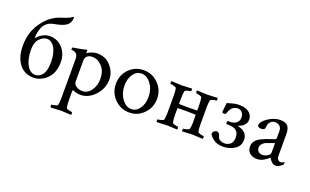

<svg xmlns="http://www.w3.org/2000/svg" viewBox="-95 -1158 3000 1858"><g transform="rotate(20 1405.0 -229.0)"><path d="M255.9 -425.8Q333 -424.8 384.8 -367.2Q436.5 -309.6 436.5 -222.7Q436.5 -115.2 375.5 -54.2Q314.5 6.8 236.3 6.8Q142.6 6.8 89.4 -64Q36.1 -134.8 36.1 -251Q36.1 -397.5 118.2 -503.9Q163.1 -563.5 214.8 -594.7Q253.9 -620.1 308.6 -635.7Q370.1 -655.3 393.6 -673.8Q408.2 -685.5 408.2 -670.9Q408.2 -610.4 356.4 -582Q321.3 -562.5 245.1 -548.8Q178.7 -536.1 147.5 -483.4Q121.1 -434.6 118.2 -358.4L120.1 -357.4Q179.7 -425.8 255.9 -425.8ZM234.4 -391.6Q194.3 -391.6 155.3 -348.6Q124 -314.5 124 -242.2Q124 -144.5 157.7 -84.5Q191.4 -24.4 243.2 -24.4Q288.1 -24.4 317.9 -64Q347.7 -103.5 347.7 -193.4Q347.7 -281.2 316.4 -336.4Q285.2 -391.6 234.4 -391.6Z M736.3 -425.8Q830.1 -425.8 882.8 -362.8Q935.5 -299.8 935.5 -228.5Q935.5 -134.8 870.1 -63.5Q804.7 7.8 721.7 7.8Q681.6 7.8 639.6 -10.7Q635.7 -5.9 635.7 2V85.9Q635.7 141.6 643.6 172.9Q645.5 179.7 668.9 185.5Q692.4 191.4 702.1 191.4Q705.1 191.4 706.1 204.1Q707 216.8 705.1 220.7Q607.4 215.8 600.6 215.8Q594.7 215.8 494.1 220.7Q490.2 216.8 490.2 204.1Q490.2 191.4 494.1 191.4Q506.8 191.4 529.3 185.5Q551.8 179.7 553.7 172.9Q560.5 143.6 560.5 103.5V-298.8Q560.5 -336.9 546.9 -351.6Q537.1 -363.3 522.9 -367.7Q508.8 -372.1 499.5 -372.1Q490.2 -372.1 490.2 -374Q490.2 -396.5 496.1 -397.5Q592.8 -412.1 630.9 -423.8Q631.8 -423.8 633.8 -424.3Q635.7 -424.8 635.7 -424.8Q638.7 -424.8 638.7 -418.9Q638.7 -413.1 637.7 -405.3Q636.7 -397.5 636.7 -396.5V-391.6Q651.4 -401.4 682.6 -413.6Q713.9 -425.8 736.3 -425.8ZM705.1 -377.9Q674.8 -377.9 655.3 -361.3Q635.7 -344.7 635.7 -314.5V-95.7Q635.7 -69.3 664.1 -51.3Q692.4 -33.2 725.6 -33.2Q783.2 -33.2 817.4 -85Q851.6 -136.7 851.6 -201.2Q851.6 -283.2 807.6 -330.6Q763.7 -377.9 705.1 -377.9Z M1210 -388.7Q1158.2 -388.7 1125.5 -341.3Q1092.8 -293.9 1092.8 -225.6Q1092.8 -145.5 1134.3 -88.4Q1175.8 -31.2 1231.4 -31.2Q1283.2 -31.2 1316.4 -80.1Q1349.6 -128.9 1349.6 -197.3Q1349.6 -276.4 1307.6 -332.5Q1265.6 -388.7 1210 -388.7ZM1220.7 -426.8Q1308.6 -426.8 1371.1 -363.3Q1433.6 -299.8 1433.6 -210.9Q1433.6 -121.1 1372.6 -57.1Q1311.5 6.8 1222.7 6.8Q1133.8 6.8 1071.3 -57.1Q1008.8 -121.1 1008.8 -210.9Q1008.8 -301.8 1069.3 -364.3Q1129.9 -426.8 1220.7 -426.8Z M1649.4 -190.4V-131.8Q1649.4 -75.2 1657.2 -44.9Q1659.2 -38.1 1682.1 -31.7Q1705.1 -25.4 1714.8 -25.4Q1717.8 -25.4 1718.8 -13.7Q1719.7 -2 1717.8 2.9Q1620.1 -2 1614.3 -2Q1607.4 -2 1506.8 2.9Q1502.9 -1 1502.9 -13.2Q1502.9 -25.4 1506.8 -25.4Q1519.5 -25.4 1542.5 -31.7Q1565.4 -38.1 1567.4 -44.9Q1574.2 -73.2 1574.2 -113.3V-302.7Q1574.2 -342.8 1567.4 -371.1Q1565.4 -377.9 1542.5 -384.3Q1519.5 -390.6 1506.8 -390.6Q1502.9 -390.6 1502.9 -402.8Q1502.9 -415 1506.8 -418.9Q1607.4 -414.1 1614.3 -414.1Q1620.1 -414.1 1717.8 -418.9Q1719.7 -414.1 1718.8 -402.3Q1717.8 -390.6 1714.8 -390.6Q1705.1 -390.6 1682.1 -384.3Q1659.2 -377.9 1657.2 -371.1Q1649.4 -340.8 1649.4 -284.2V-240.2Q1649.4 -236.3 1652.3 -236.3Q1709 -234.4 1743.2 -234.4Q1777.3 -234.4 1834 -236.3Q1836.9 -236.3 1836.9 -240.2V-284.2Q1836.9 -340.8 1829.1 -371.1Q1827.1 -377.9 1804.2 -384.3Q1781.2 -390.6 1771.5 -390.6Q1768.6 -390.6 1767.6 -402.3Q1766.6 -414.1 1768.6 -418.9Q1866.2 -414.1 1872.1 -414.1Q1878.9 -414.1 1979.5 -418.9Q1983.4 -415 1983.4 -402.8Q1983.4 -390.6 1979.5 -390.6Q1966.8 -390.6 1943.8 -384.3Q1920.9 -377.9 1918.9 -371.1Q1912.1 -342.8 1912.1 -302.7V-113.3Q1912.1 -73.2 1918.9 -44.9Q1920.9 -38.1 1943.8 -31.7Q1966.8 -25.4 1979.5 -25.4Q1983.4 -25.4 1983.4 -13.2Q1983.4 -1 1979.5 2.9Q1878.9 -2 1871.1 -2Q1865.2 -2 1767.6 2.9Q1765.6 -2 1766.6 -13.7Q1767.6 -25.4 1770.5 -25.4Q1780.3 -25.4 1804.2 -31.7Q1828.1 -38.1 1830.1 -44.9Q1839.8 -81.1 1837.9 -131.8L1836.9 -189.5Q1836.9 -193.4 1834 -193.4Q1777.3 -195.3 1743.2 -195.3Q1658.2 -195.3 1652.3 -194.3Q1649.4 -194.3 1649.4 -190.4Z M2070.3 -309.6Q2070.3 -309.6 2080.1 -402.3Q2093.8 -405.3 2118.7 -413.1Q2143.6 -420.9 2161.6 -423.8Q2179.7 -426.8 2206.1 -426.8Q2267.6 -426.8 2303.7 -398.4Q2339.8 -370.1 2339.8 -325.2Q2339.8 -298.8 2326.2 -279.3Q2312.5 -259.8 2296.9 -250.5Q2281.2 -241.2 2256.8 -230.5Q2360.4 -209 2360.4 -123Q2360.4 -61.5 2308.1 -27.3Q2255.9 6.8 2189.5 6.8Q2131.8 6.8 2097.2 -16.6Q2062.5 -40 2046.9 -66.4Q2044.9 -69.3 2044.9 -73.2Q2044.9 -88.9 2057.6 -100.6Q2070.3 -112.3 2084 -112.3Q2110.4 -112.3 2119.1 -80.1Q2123 -64.5 2128.9 -55.2Q2134.8 -45.9 2140.1 -43Q2145.5 -40 2154.3 -36.1Q2169.9 -28.3 2192.4 -28.3Q2225.6 -28.3 2251 -48.8Q2276.4 -69.3 2276.4 -120.1Q2276.4 -210 2167 -210H2148.4Q2143.6 -214.8 2143.6 -223.6Q2143.6 -238.3 2153.3 -243.2Q2158.2 -242.2 2170.9 -242.2Q2212.9 -242.2 2237.8 -262.7Q2262.7 -283.2 2262.7 -317.4Q2262.7 -351.6 2244.6 -371.1Q2226.6 -390.6 2204.1 -390.6Q2132.8 -390.6 2110.4 -304.7Q2102.5 -296.9 2091.8 -296.9Q2070.3 -296.9 2070.3 -309.6Z M2652.3 -97.7V-198.2Q2644.5 -194.3 2614.3 -184.6Q2584 -174.8 2566.9 -167.5Q2549.8 -160.2 2533.7 -143.1Q2517.6 -126 2517.6 -103.5Q2517.6 -77.1 2534.2 -63Q2550.8 -48.8 2577.1 -48.8Q2603.5 -48.8 2627.9 -64.9Q2652.3 -81.1 2652.3 -97.7ZM2626 -425.8Q2679.7 -425.8 2702.6 -399.9Q2725.6 -374 2725.6 -315.4V-90.8Q2725.6 -70.3 2736.8 -56.6Q2748 -43 2765.6 -43Q2780.3 -43 2800.8 -56.6Q2803.7 -56.6 2803.7 -48.8Q2803.7 -35.2 2799.8 -28.3Q2759.8 5.9 2731.4 5.9Q2709 5.9 2688.5 -12.7Q2668 -31.2 2660.2 -51.8Q2659.2 -51.8 2652.8 -45.4Q2646.5 -39.1 2635.7 -30.8Q2625 -22.5 2610.8 -13.7Q2596.7 -4.9 2577.6 1Q2558.6 6.8 2539.1 6.8Q2494.1 6.8 2464.8 -17.1Q2435.5 -41 2435.5 -88.9Q2435.5 -110.4 2446.3 -129.4Q2457 -148.4 2471.7 -160.6Q2486.3 -172.9 2511.7 -185.5Q2537.1 -198.2 2555.2 -204.6Q2573.2 -210.9 2602.5 -220.7Q2631.8 -230.5 2642.6 -234.4Q2652.3 -238.3 2652.3 -250V-323.2Q2652.3 -354.5 2632.8 -371.6Q2613.3 -388.7 2585.9 -388.7Q2556.6 -388.7 2537.1 -368.2Q2517.6 -347.7 2517.6 -315.4Q2517.6 -282.2 2477.5 -282.2Q2450.2 -282.2 2439.5 -300.8Q2439.5 -342.8 2501.5 -384.3Q2563.5 -425.8 2626 -425.8Z"/></g></svg>

Font: Crimson Text
Style: Regular
Weight: 400
Version: Version 0.13